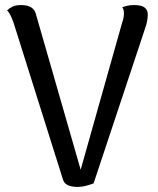

<svg xmlns="http://www.w3.org/2000/svg" viewBox="-20 -727 626 759"><path d="M288 12Q237 12 229 -17L34 -636Q30 -648 23.5 -662.5Q17 -677 8 -686Q16 -694 29 -700.5Q42 -707 64 -707Q113 -707 122 -671L313 -7H285L463 -638Q466 -646 468 -655.5Q470 -665 470 -673Q470 -681 468.5 -687.5Q467 -694 463 -698Q473 -702 484 -704.5Q495 -707 511 -707Q539 -707 552 -697Q565 -687 564 -667Q564 -657 561.5 -643.5Q559 -630 554 -616L350 -2Q331 5 315.5 8.5Q300 12 288 12Z"/></svg>

Font: Arima Thin Medium
Style: Regular
Weight: 500
Version: Version 1.100